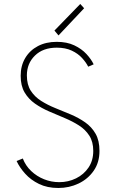

<svg xmlns="http://www.w3.org/2000/svg" viewBox="-20 -938 602 966"><path d="M273.4 7.8Q217.8 7.8 176.3 -12.5Q134.8 -32.7 106.7 -64Q78.6 -95.2 63.5 -127.9L94.7 -140.6Q108.9 -104 137 -77.4Q165 -50.8 201.7 -36.1Q238.3 -21.5 278.3 -21.5Q323.7 -21.5 362.8 -40.8Q401.9 -60.1 425.5 -95.2Q449.2 -130.4 449.2 -178.7Q449.2 -224.6 429.4 -255.4Q409.7 -286.1 377.2 -306.9Q344.7 -327.6 305.7 -344Q266.6 -360.4 227.5 -377.2Q188.5 -394 156 -416.7Q123.5 -439.5 103.8 -472.9Q84 -506.3 84 -556.6Q84 -607.4 106.9 -646Q129.9 -684.6 170.7 -706.1Q211.4 -727.5 265.6 -727.5Q316.4 -727.5 353.5 -710Q390.6 -692.4 414.8 -666.3Q439 -640.1 451.2 -614.3L423.8 -602.5Q413.1 -624 392.8 -646.2Q372.6 -668.5 341.1 -683.3Q309.6 -698.2 265.6 -698.2Q196.3 -698.2 155.8 -658.4Q115.2 -618.7 115.2 -558.6Q115.2 -511.7 135 -481.2Q154.8 -450.7 187.3 -430.2Q219.7 -409.7 258.8 -394Q297.9 -378.4 336.9 -361.8Q376 -345.2 408.4 -322.5Q440.9 -299.8 460.7 -265.4Q480.5 -231 480.5 -178.7Q480.5 -120.6 451.4 -78.9Q422.4 -37.1 375.2 -14.6Q328.1 7.8 273.4 7.8ZM274.4 -759.8 253.9 -784.2 383.8 -918 403.3 -896.5Z"/></svg>

Font: Reddit Mono ExtraLight
Style: Regular
Weight: 250
Monospace: yes
Designer: Stephen Hutchings
Foundry: Reddit
Version: Version 1.014